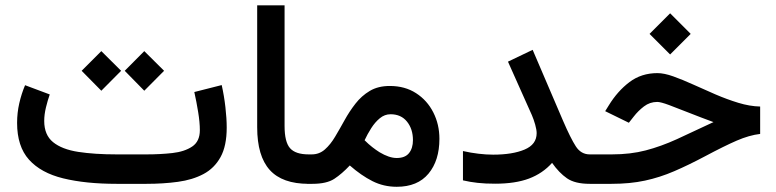

<svg xmlns="http://www.w3.org/2000/svg" viewBox="-20 -698 2945 729"><path d="M536.1 0H422.9Q304.7 0 220 -20.8Q135.3 -41.5 90.1 -91.8Q44.9 -142.1 44.9 -231.4Q44.9 -269.5 53.2 -305.9Q61.5 -342.3 75.2 -374.5L168.9 -339.4Q161.1 -317.4 154.5 -290.3Q147.9 -263.2 147.9 -238.8Q147.9 -185.5 181.6 -158.2Q215.3 -130.9 277.1 -121.3Q338.9 -111.8 422.9 -111.8H537.1Q588.4 -111.8 634.5 -116.9Q680.7 -122.1 709.7 -141.6Q738.8 -161.1 738.8 -203.6Q738.8 -233.4 732.4 -272.5Q726.1 -311.5 717.8 -348.6L821.8 -375Q831.1 -333.5 835.9 -290.8Q840.8 -248 840.8 -213.4Q840.8 -144 817.4 -101.6Q793.9 -59.1 752.4 -37.1Q710.9 -15.1 655.5 -7.6Q600.1 0 536.1 0ZM527.8 -503.9 603 -429.2 527.8 -353.5 453.6 -429.2ZM364.7 -503.9 439.9 -429.2 364.7 -353.5 290 -429.2Z M956.5 -677.7H1060.5V-219.7Q1060.5 -158.7 1081.3 -135.3Q1102.1 -111.8 1151.9 -111.8H1164.1V0H1151.9Q1051.8 0 1004.2 -52.7Q956.5 -105.5 956.5 -214.8Z M1486.3 11.2Q1436.5 11.2 1394 -10.3Q1351.6 -31.7 1308.1 -69.8Q1278.3 -38.1 1249.3 -19Q1220.2 0 1166 0H1144.5V-111.8H1163.6Q1192.4 -111.8 1213.6 -130.6Q1234.9 -149.4 1252.4 -179Q1270 -208.5 1288.3 -241.7Q1306.6 -274.9 1329.6 -304.4Q1352.5 -334 1384 -352.8Q1415.5 -371.6 1460 -371.6Q1517.6 -371.6 1559.8 -344.2Q1602.1 -316.9 1625.2 -271.2Q1648.4 -225.6 1648.4 -170.9Q1648.4 -88.4 1606.9 -38.6Q1565.4 11.2 1486.3 11.2ZM1462.9 -264.2Q1440.4 -264.2 1422.1 -249Q1403.8 -233.9 1389.4 -211.2Q1375 -188.5 1364.3 -165.5Q1379.4 -150.4 1393.6 -139.4Q1407.7 -128.4 1420.9 -120.1Q1457.5 -98.1 1486.3 -98.1Q1518.1 -98.1 1533 -116.7Q1547.9 -135.3 1547.9 -166Q1547.9 -208 1525.4 -236.1Q1502.9 -264.2 1462.9 -264.2Z M2017.6 -192.4Q2017.6 -205.1 2012 -225.1Q2006.3 -245.1 1999.5 -260.7L1908.7 -463.9L2002.4 -508.8L2117.7 -239.7Q2146.5 -172.9 2166.3 -142.3Q2186 -111.8 2219.2 -111.8H2239.7V0H2219.2Q2163.1 0 2132.8 -21Q2102.5 -42 2076.2 -79.6Q2040.5 -39.6 1988.5 -20Q1936.5 -0.5 1859.9 -0.5Q1821.8 -0.5 1793.5 -3.7Q1765.1 -6.8 1737.8 -13.2V-124.5Q1767.6 -117.7 1796.9 -114.3Q1826.2 -110.8 1852.5 -110.8Q1925.8 -110.8 1971.7 -130.1Q2017.6 -149.4 2017.6 -192.4Z M2524.4 -647.5 2602.5 -569.3 2524.4 -491.2 2446.3 -569.3ZM2220.2 -111.8H2303.2Q2374 -111.8 2431.9 -127Q2489.7 -142.1 2550.3 -169.7Q2610.8 -197.3 2689 -234.4Q2641.1 -252 2596.9 -269.5Q2552.7 -287.1 2520.5 -299.1Q2488.3 -311 2475.6 -311Q2447.3 -311 2425 -293.9Q2402.8 -276.9 2386.2 -255.4L2367.7 -231.9L2277.8 -275.9L2291.5 -297.9Q2324.7 -352.1 2369.9 -386.2Q2415 -420.4 2476.1 -420.4Q2501.5 -420.4 2536.4 -408Q2571.3 -395.5 2612.1 -377Q2652.8 -358.4 2696.5 -339.6Q2740.2 -320.8 2783.4 -307.6Q2826.7 -294.4 2866.2 -293.5V-189.5Q2824.7 -184.6 2777.3 -164.1Q2730 -143.6 2656.7 -104.5Q2594.2 -71.3 2539.8 -47.9Q2485.4 -24.4 2428.7 -12.2Q2372.1 0 2301.8 0H2220.2Z"/></svg>

Font: Vazirmatn UI Medium
Style: Regular
Weight: 500
Designer: Saber Rastikerdar
Foundry: Saber Rastikerdar
Version: Version 33.003